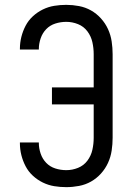

<svg xmlns="http://www.w3.org/2000/svg" viewBox="-20 -763 540 791"><path d="M253 8Q228 8 203.5 4Q179 0 156.5 -11Q134 -22 115.5 -39Q97 -56 85.5 -78Q74 -100 68 -124Q62 -148 62 -173V-176H140V-174Q140 -152 147.5 -130Q155 -108 170.5 -92Q186 -76 208 -69Q230 -62 253 -62Q278 -62 301.5 -71.5Q325 -81 340 -101Q355 -121 360.5 -145.5Q366 -170 366 -195V-333H194V-403H366V-540Q366 -565 360.5 -589.5Q355 -614 340 -634Q325 -654 301.5 -663.5Q278 -673 253 -673Q230 -673 208 -666Q186 -659 170.5 -643Q155 -627 147.5 -605Q140 -583 140 -561V-559H62V-562Q62 -587 68 -611Q74 -635 85.5 -657Q97 -679 115.5 -696Q134 -713 156.5 -724Q179 -735 203.5 -739Q228 -743 253 -743Q279 -743 305.5 -738Q332 -733 355 -720Q378 -707 396 -687Q414 -667 425 -643Q436 -619 440 -592.5Q444 -566 444 -540V-195Q444 -169 440 -142.5Q436 -116 425 -92Q414 -68 396 -48Q378 -28 355 -15Q332 -2 305.5 3Q279 8 253 8Z"/></svg>

Font: Iosevka www.saffi
Style: Regular
Weight: 400
Monospace: yes
Designer: Belleve Invis
Foundry: Belleve Invis
Version: Version 22.0.2; ttfautohint (v1.8.3)